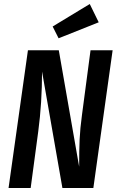

<svg xmlns="http://www.w3.org/2000/svg" viewBox="-20 -943 585 963"><path d="M430.2 -922.9 475.1 -831.1 273.9 -751 244.1 -810.1ZM544.9 -690.9 448.2 0H293L190.9 -584Q190.9 -426.8 171.9 -284.2L133.8 0H22.9L120.1 -690.9H274.9L377 -106.9Q377 -189.5 379.4 -243.9Q381.8 -298.3 391.1 -366.2L434.1 -690.9Z"/></svg>

Font: Fira Sans Compressed Medium
Style: Italic
Weight: 500
Width: 3
Italic angle: -8°
Designer: Carrois Corporate & Edenspiekermann AG
Foundry: Carrois Corporate GbR & Edenspiekermann AG
Version: Version 4.203;PS 004.203;hotconv 1.0.88;makeotf.lib2.5.64775